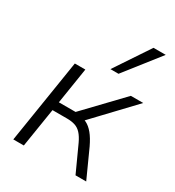

<svg xmlns="http://www.w3.org/2000/svg" viewBox="-180 -858 880 965"><g transform="rotate(30 260.0 -375.5)"><path d="M46 0 123 -485H184L151 -276H248L448 -485H520L300 -253L271 -271Q296 -269 317 -258.5Q338 -248 357.5 -224.5Q377 -201 396 -161L469 0H407L339 -149Q325 -179 309.5 -196Q294 -213 274 -219.5Q254 -226 228 -226H143L107 0ZM292 -550 426 -751H497L339 -550Z"/></g></svg>

Font: Nunito Sans 12pt Light
Style: Italic
Weight: 300
Italic angle: -9°
Designer: Vernon Adams
Foundry: Vernon Adams
Version: Version 3.101;gftools[0.9.27]